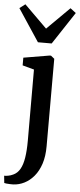

<svg xmlns="http://www.w3.org/2000/svg" viewBox="-88 -879 481 1155"><g transform="rotate(5 152.0 -301.0)"><path d="M38 242.5Q29 242.5 17.8 242.2Q6.5 242 -3 240.8Q-12.5 239.5 -16 238.5L-20.5 195Q-13 195.5 2.5 193Q18 190.5 33.5 183Q59 171.5 74.2 144.8Q89.5 118 96.2 75Q103 32 103 -27.5L102.5 -457L32.5 -476V-522.5L189 -549H197.5L218.5 -532V-3.5Q218.5 56.5 203.8 101.8Q189 147 163.2 177.8Q137.5 208.5 105.2 224.8Q73 241 38 242.5ZM112 -622.5 -17 -817.5 17 -843.5 153.5 -708.5 289.5 -843.5 323.5 -817.5 195 -622.5Z"/></g></svg>

Font: Merriweather 60pt SemiBold
Style: Regular
Weight: 600
Version: Version 2.100